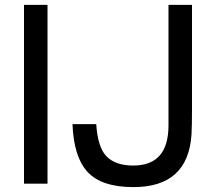

<svg xmlns="http://www.w3.org/2000/svg" viewBox="-20 -750 872 784"><path d="M174 -730V0H78V-730ZM276 -243H373Q379 -148 415.5 -111Q452 -74 524 -74Q668 -74 668 -238V-730H764V-299Q764 -240 762 -201Q748 14 525 14Q395 14 338 -47.5Q281 -109 276 -243Z"/></svg>

Font: Nacelle
Style: Regular
Weight: 400
Designer: Sora Sagano
Foundry: Sora Sagano
Version: Version 1.000;FEAKit 1.0